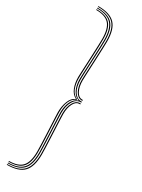

<svg xmlns="http://www.w3.org/2000/svg" viewBox="-260 -824 775 1048"><g transform="rotate(30 127.0 -300.0)"><path d="M11.5 190.5V185.8Q75.8 185.8 103.6 155.6Q131.5 125.5 131.5 55.8Q131.5 42.2 130.5 15.1Q129.5 -12 128.1 -44.9Q126.8 -77.8 125.2 -109.2Q123.8 -140.8 122.8 -163.6Q121.8 -186.5 121.8 -193Q121.8 -220.8 128.2 -242.9Q134.8 -265 146.6 -279.4Q158.5 -293.8 174.5 -298.5V-301Q158.5 -306 146.6 -320.4Q134.8 -334.8 128.2 -357Q121.8 -379.2 121.8 -406.8Q121.8 -413.2 122.8 -436.1Q123.8 -459 125.2 -490.4Q126.8 -521.8 128.1 -554.8Q129.5 -587.8 130.5 -614.8Q131.5 -641.8 131.5 -655.2Q131.5 -725.2 103.6 -755.4Q75.8 -785.5 11.5 -785.5V-790.2Q79 -790.2 108.2 -759Q137.5 -727.8 137.5 -655.2Q137.5 -641.8 136.5 -614.6Q135.5 -587.5 134.1 -554.5Q132.8 -521.5 131.2 -490Q129.8 -458.5 128.9 -435.6Q128 -412.8 128 -406.5Q128 -358.5 145.1 -331Q162.2 -303.5 187.8 -302.8H194.5V-297H187.8Q161.8 -296 144.9 -267Q128 -238 128 -193.2Q128 -187 128.9 -164Q129.8 -141 131.2 -109.5Q132.8 -78 134.1 -45.1Q135.5 -12.2 136.5 15Q137.5 42.2 137.5 55.8Q137.5 128 108.2 159.2Q79 190.5 11.5 190.5ZM11.5 200.2V195.5Q82.2 195.5 113 163Q143.8 130.5 143.8 55.8Q143.8 42.2 142.8 15Q141.8 -12.2 140.4 -45.4Q139 -78.5 137.5 -110Q136 -141.5 135 -164.4Q134 -187.2 134 -193.5Q134 -235.2 148.8 -262.4Q163.5 -289.5 187.8 -291.2H194.5V-285.8H187.8Q167 -285 153.6 -259.1Q140.2 -233.2 140.2 -193.8Q140.2 -187.5 141.1 -164.6Q142 -141.8 143.5 -110.2Q145 -78.8 146.4 -45.6Q147.8 -12.5 148.8 14.9Q149.8 42.2 149.8 55.8Q149.8 133 117.6 166.6Q85.5 200.2 11.5 200.2ZM11.5 181V176Q69.2 176 94.2 148.1Q119.2 120.2 119.2 55.8Q119.2 42.2 118.2 15.5Q117.2 -11.2 115.9 -43.5Q114.5 -75.8 113 -106.6Q111.5 -137.5 110.5 -160.1Q109.5 -182.8 109.5 -189.2Q109.5 -227.2 121.8 -258.1Q134 -289 157.2 -298.5V-301Q133.5 -312.2 121.5 -342.1Q109.5 -372 109.5 -410.5Q109.5 -417 110.5 -439.5Q111.5 -462 113 -493Q114.5 -524 115.9 -556.2Q117.2 -588.5 118.2 -615.2Q119.2 -642 119.2 -655.2Q119.2 -720 94.2 -747.9Q69.2 -775.8 11.5 -775.8V-780.5Q72.8 -780.5 99 -751.5Q125.2 -722.5 125.2 -655.2Q125.2 -642 124.4 -615Q123.5 -588 122 -555.1Q120.5 -522.2 119 -490.8Q117.5 -459.2 116.6 -436.5Q115.8 -413.8 115.8 -407Q115.8 -367.8 128 -339.9Q140.2 -312 165.5 -301.2V-298.5Q140.2 -287.8 128 -259.9Q115.8 -232 115.8 -192.5Q115.8 -186 116.6 -163.1Q117.5 -140.2 119 -108.9Q120.5 -77.5 122 -44.6Q123.5 -11.8 124.4 15.2Q125.2 42.2 125.2 55.8Q125.2 122.8 99 151.9Q72.8 181 11.5 181ZM194.5 -308.2H187.8Q163.5 -310.2 148.8 -337.5Q134 -364.8 134 -406.2Q134 -412.5 135 -435.4Q136 -458.2 137.5 -489.8Q139 -521.2 140.4 -554.4Q141.8 -587.5 142.8 -614.6Q143.8 -641.8 143.8 -655.2Q143.8 -730.2 113 -762.8Q82.2 -795.2 11.5 -795.2V-800Q85.5 -800 117.6 -766.4Q149.8 -732.8 149.8 -655.2Q149.8 -641.8 148.8 -614.5Q147.8 -587.2 146.4 -554.1Q145 -521 143.5 -489.5Q142 -458 141.1 -435Q140.2 -412 140.2 -405.8Q140.2 -366.5 153.6 -340.6Q167 -314.8 187.8 -314H194.5Z"/></g></svg>

Font: Big Shoulders Inline Display Thin ExtraLight
Style: Regular
Weight: 250
Version: Version 2.002